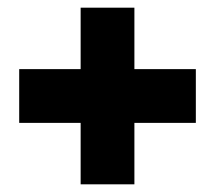

<svg xmlns="http://www.w3.org/2000/svg" viewBox="-20 -579 560 500"><path d="M490 -399V-259H330V-99H190V-259H30V-399H190V-559H330V-399Z"/></svg>

Font: MontserratBlack
Style: Regular
Weight: 900
Designer: Julieta Ulanovsky
Foundry: Julieta Ulanovsky
Version: Version 4.000